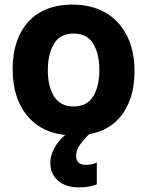

<svg xmlns="http://www.w3.org/2000/svg" viewBox="-20 -579 640 835"><path d="M304 10Q175 10 105 -68Q35 -146 35 -279Q35 -363 64.5 -426Q94 -489 152 -524Q210 -559 295 -559Q378 -559 438.5 -524Q499 -489 532 -424Q565 -359 565 -269Q565 -141 498.5 -65.5Q432 10 304 10ZM300 -116Q358 -116 385 -159.5Q412 -203 412 -274Q412 -346 385 -389.5Q358 -433 300 -433Q241 -433 214.5 -388Q188 -343 188 -274Q188 -202 215.5 -159Q243 -116 300 -116ZM325 236Q266 236 232.5 207Q199 178 199 129Q199 92 222.5 54.5Q246 17 299 -20L372 0Q339 33 325 54.5Q311 76 311 99Q311 138 354 138Q380 138 401 128V223Q386 228 367.5 232Q349 236 325 236Z"/></svg>

Font: Noto Sans Mono ExtraBold
Style: Regular
Weight: 800
Designer: Monotype Design Team
Foundry: Monotype Imaging Inc.
Version: Version 2.014